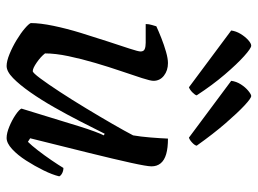

<svg xmlns="http://www.w3.org/2000/svg" viewBox="-122 -676 798 595"><g transform="rotate(90 277.5 -379.0)"><path d="M185 0Q170 0 148 -9Q126 -18 104.5 -31Q83 -44 68.5 -56.5Q54 -69 52 -75Q52 -104 60.5 -145Q69 -186 82.5 -230Q96 -274 109 -313.5Q122 -353 131 -380.5Q140 -408 140 -415Q140 -425 132.5 -428Q125 -431 113 -431H55Q55 -441 58 -450.5Q61 -460 62 -464Q77 -471 98.5 -479.5Q120 -488 141 -494Q162 -500 176 -500Q199 -500 215 -487.5Q231 -475 231 -455Q231 -446 222.5 -419.5Q214 -393 201 -355Q188 -317 175.5 -274.5Q163 -232 154.5 -191.5Q146 -151 146 -119Q156 -106 174 -93.5Q192 -81 201 -81Q206 -81 223.5 -104.5Q241 -128 265.5 -165.5Q290 -203 316 -246Q342 -289 364.5 -328Q387 -367 400 -392Q404 -415 406.5 -445.5Q409 -476 410 -500Q439 -500 458 -494.5Q477 -489 486.5 -477.5Q496 -466 496 -449Q496 -435 485 -385Q474 -335 454.5 -256Q435 -177 409 -73L420 -66Q431 -77 446.5 -97Q462 -117 477 -139Q492 -161 501 -176Q510 -176 517.5 -172Q525 -168 527 -163Q522 -142 508.5 -114.5Q495 -87 478 -60.5Q461 -34 442.5 -17Q424 0 408 0Q393 0 372.5 -8.5Q352 -17 336 -28Q320 -39 317 -46L372 -225Q380 -251 388 -272.5Q396 -294 400 -301L395 -304Q378 -270 357 -229Q336 -188 313 -147.5Q290 -107 266.5 -73.5Q243 -40 222.5 -20Q202 0 185 0ZM407 -565 231 -696Q233 -712 242 -726Q251 -740 262 -749Q273 -758 278 -758Q285 -758 307.5 -737Q330 -716 362.5 -678.5Q395 -641 432 -589Q431 -583 422.5 -575Q414 -567 407 -565ZM251 -565 75 -696Q77 -711 85.5 -725Q94 -739 104.5 -748.5Q115 -758 122 -758Q130 -758 154.5 -736Q179 -714 211.5 -676Q244 -638 276 -589Q275 -584 267 -576Q259 -568 251 -565Z"/></g></svg>

Font: Texturina Medium
Style: Italic
Weight: 500
Italic angle: -11°
Designer: Guillermo Torres Carreño
Foundry: Omnibus-Type
Version: Version 1.002